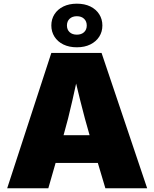

<svg xmlns="http://www.w3.org/2000/svg" viewBox="-20 -1012 830 1032"><path d="M18.6 0 255.9 -727.5H525.9L771 0H546.4L462.4 -282.2Q435.5 -374 411.4 -471.4Q387.2 -568.8 365.2 -666H412.1Q390.6 -568.8 368.9 -471.4Q347.2 -374 320.8 -282.2L239.7 0ZM194.8 -136.2V-285.2H595.2V-136.2ZM393.1 -757.8Q351.6 -757.8 320.6 -772.9Q289.6 -788.1 272.7 -814.9Q255.9 -841.8 255.9 -875Q255.9 -908.7 272.7 -935.3Q289.6 -961.9 320.6 -977.1Q351.6 -992.2 393.1 -992.2Q435.1 -992.2 465.8 -977.1Q496.6 -961.9 513.4 -935.3Q530.3 -908.7 530.3 -875Q530.3 -841.3 513.4 -814.9Q496.6 -788.6 465.8 -773.2Q435.1 -757.8 393.1 -757.8ZM393.1 -825.7Q417.5 -825.7 431.9 -839.1Q446.3 -852.5 446.3 -875Q446.3 -897.5 431.9 -911.1Q417.5 -924.8 393.1 -924.8Q368.7 -924.8 354.2 -911.1Q339.8 -897.5 339.8 -875Q339.8 -852.5 354.2 -839.1Q368.7 -825.7 393.1 -825.7Z"/></svg>

Font: Inter 17pt Black
Style: Regular
Weight: 900
Version: Version 4.001;git-66647c0bb